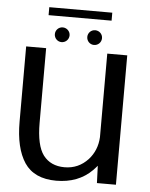

<svg xmlns="http://www.w3.org/2000/svg" viewBox="-55 -825 684 876"><g transform="rotate(5 287.0 -387.0)"><path d="M421.5 0H508.5V-592.5H417V-210C415 -169 400.5 -134 375 -106C346 -75 310.5 -59 267.5 -59C225 -59 192.5 -74 170 -103.5C148 -133 137 -182 137 -251.5V-593H45.5V-248C45.5 -168 60 -105.5 89.5 -61C119 -17 167.5 5.5 235 5.5C302.5 5.5 357 -15.5 399 -57.5C406 -64.5 412.5 -72 418.5 -79ZM135 -744H423.5V-780.5H135ZM204.5 -626.5C223 -626.5 238.5 -641.5 238.5 -660.5C238.5 -679 223 -694 204.5 -694C186 -694 171 -679 171 -660.5C171 -641.5 186 -626.5 204.5 -626.5ZM353 -626.5C372 -626.5 387 -641.5 387 -660.5C387 -679 372 -694 353 -694C334.5 -694 319.5 -679 319.5 -660.5C319.5 -641.5 334.5 -626.5 353 -626.5Z"/></g></svg>

Font: Anybody
Style: Regular
Weight: 400
Designer: Tyler Finck
Foundry: Etcetera Type Company
Version: Version 1.110